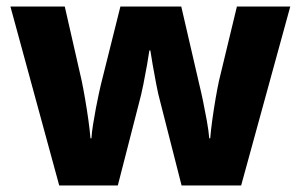

<svg xmlns="http://www.w3.org/2000/svg" viewBox="-20 -570 924 590"><path d="M162 0 12 -550H179L231 -322Q236 -298 241.5 -266Q247 -234 251.5 -202Q256 -170 258 -145H261Q262 -163 266 -187.5Q270 -212 274.5 -236.5Q279 -261 283.5 -281Q288 -301 290 -310L350 -550H537L593 -308Q598 -288 604 -259Q610 -230 615.5 -199.5Q621 -169 623 -145H626Q628 -170 632.5 -202.5Q637 -235 642.5 -267Q648 -299 653 -322L708 -550H872L721 0H538L473 -255Q466 -280 460 -312Q454 -344 449 -372Q444 -400 442 -415H439Q437 -400 432 -371.5Q427 -343 420.5 -310.5Q414 -278 406 -249L342 0Z"/></svg>

Font: Noto Sans Symbols ExtraBold
Style: Regular
Weight: 800
Version: Version 2.002